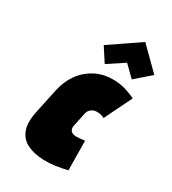

<svg xmlns="http://www.w3.org/2000/svg" viewBox="-187 -854 862 964"><g transform="rotate(30 244.5 -372.0)"><path d="M489 -635 367 -756 194 -638 246 -558 340 -620 402 -559ZM376 -320 454 -479Q426 -493 395 -502Q364 -511 331 -512Q269 -514 221 -489Q173 -464 142 -420.5Q111 -377 99 -320L68 -174Q55 -110 70 -69.5Q85 -29 124 -9.5Q163 10 220 12Q254 13 288.5 8Q323 3 355 -5L353 -176Q353 -176 349 -175Q345 -174 337.5 -173.5Q330 -173 322 -172Q314 -171 306 -171Q295 -171 286.5 -173.5Q278 -176 273 -181.5Q268 -187 266 -195.5Q264 -204 267 -215L283 -291Q286 -306 294.5 -315Q303 -324 314.5 -328Q326 -332 339 -331Q350 -330 359.5 -327.5Q369 -325 376 -320Z"/></g></svg>

Font: Advent Pro Black
Style: Italic
Weight: 900
Italic angle: -12°
Version: Version 3.000